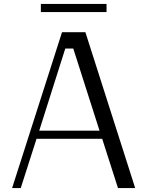

<svg xmlns="http://www.w3.org/2000/svg" viewBox="-20 -955 748 975"><path d="M521 -935.1V-893.6H187.5V-935.1ZM294.9 -791.5H413.6L666.5 0H579.1L499 -250H165.5L85.4 0H41.5ZM311.5 -708.5 179.2 -291.5H485.4L352.1 -708.5Z"/></svg>

Font: Resagnicto
Style: Regular
Weight: 500
Version: Version 0.9991